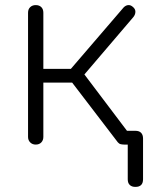

<svg xmlns="http://www.w3.org/2000/svg" viewBox="-20 -567 591 753"><path d="M511 166Q497 166 489 158.5Q481 151 481 136V0H467Q460 0 453.5 -1.5Q447 -3 442 -9L263 -243H150V-30Q150 -17 142 -8.5Q134 0 120 0Q107 0 98.5 -8.5Q90 -17 90 -30V-517Q90 -531 98.5 -539Q107 -547 120 -547Q134 -547 142 -539Q150 -531 150 -517V-297H258L465 -538Q473 -546 482.5 -547Q492 -548 501 -540Q511 -532 511 -521Q511 -510 503 -500L311 -275L478 -54H511Q526 -54 533.5 -46Q541 -38 541 -24V136Q541 151 533.5 158.5Q526 166 511 166Z"/></svg>

Font: ComfortaaLight
Style: Regular
Weight: 300
Designer: Johan Aakerlund
Foundry: Johan Aakerlund
Version: Version 3.104; ttfautohint (v1.8.1.43-b0c9)